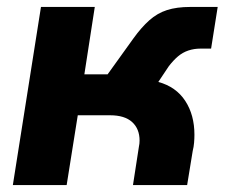

<svg xmlns="http://www.w3.org/2000/svg" viewBox="-20 -533 647 553"><path d="M17 0 98 -513H253L223 -319H290L364 -422Q387 -454 410 -474.5Q433 -495 461 -504Q489 -513 528 -513H607L588 -393H557Q539 -393 522.5 -387.5Q506 -382 492.5 -370.5Q479 -359 466 -342L436 -297Q487 -283 513.5 -242.5Q540 -202 540 -145Q540 -134 539 -122Q538 -110 535 -98L519 0H363L380 -110Q381 -114 381.5 -119Q382 -124 382 -128Q382 -162 360.5 -181.5Q339 -201 297 -201H204L172 0Z"/></svg>

Font: MuseoModerno
Style: Bold Italic
Weight: 700
Italic angle: -9°
Designer: Pablo Cosgaya, Héctor Gatti, Marcela Romero, and the Authors of The MuseoModerno Project.
Foundry: Omnibus-Type Team
Version: Version 1.003